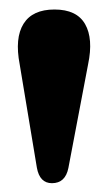

<svg xmlns="http://www.w3.org/2000/svg" viewBox="-20 -810 233 414"><path d="M92 -415Q65.5 -415 59.5 -448.5L22.5 -671Q11.5 -728 30.8 -758.8Q50 -789.5 97.5 -789.5Q145.5 -789.5 163.5 -758Q181.5 -726.5 170 -671.5L127.5 -448Q121 -415 92 -415Z"/></svg>

Font: Fraunces 72pt Soft
Style: Bold
Weight: 700
Version: Version 1.000;[b76b70a41]